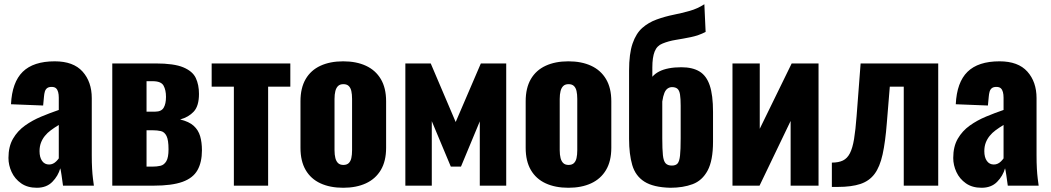

<svg xmlns="http://www.w3.org/2000/svg" viewBox="-20 -878 4968 908"><path d="M154 10Q110 10 80 -11Q50 -32 35 -64.5Q20 -97 20 -131Q20 -185 41.5 -222Q63 -259 98 -284Q133 -309 175 -326.5Q217 -344 258 -358V-416Q258 -431 255 -442.5Q252 -454 245 -460.5Q238 -467 224 -467Q210 -467 202.5 -461Q195 -455 192 -444.5Q189 -434 188 -421L184 -379L32 -385Q37 -489 87.5 -538.5Q138 -588 239 -588Q327 -588 370.5 -539.5Q414 -491 414 -414V-144Q414 -108 415.5 -81Q417 -54 419.5 -34Q422 -14 424 0H278Q275 -23 271 -50Q267 -77 265 -82Q255 -46 227.5 -18Q200 10 154 10ZM212 -100Q222 -100 230.5 -104Q239 -108 246 -115Q253 -122 258 -129V-287Q238 -275 221 -262.5Q204 -250 192 -235Q180 -220 173.5 -202.5Q167 -185 167 -163Q167 -134 179 -117Q191 -100 212 -100Z M511 0V-578H716Q803 -578 847 -559.5Q891 -541 906 -509Q921 -477 921 -434Q921 -377 896.5 -350.5Q872 -324 832 -313Q874 -303 896 -283Q918 -263 926.5 -234Q935 -205 935 -167Q935 -111 914 -73.5Q893 -36 843 -18Q793 0 707 0ZM673 -90H700Q722 -90 739 -94Q756 -98 766.5 -115.5Q777 -133 777 -172Q777 -216 767.5 -235Q758 -254 741 -258Q724 -262 701 -262H673ZM673 -350H714Q743 -350 754 -368.5Q765 -387 765 -420Q765 -452 753.5 -473Q742 -494 702 -494H673Z M1086 0V-468H981V-578H1353V-468H1248V0Z M1603 10Q1541 10 1495.5 -11Q1450 -32 1425.5 -74Q1401 -116 1401 -179V-399Q1401 -462 1425.5 -504Q1450 -546 1495.5 -567Q1541 -588 1603 -588Q1665 -588 1710.5 -567Q1756 -546 1781 -504Q1806 -462 1806 -399V-179Q1806 -116 1781 -74Q1756 -32 1710.5 -11Q1665 10 1603 10ZM1604 -98Q1620 -98 1629 -106.5Q1638 -115 1641.5 -130.5Q1645 -146 1645 -168V-410Q1645 -432 1641.5 -447.5Q1638 -463 1629 -471.5Q1620 -480 1604 -480Q1588 -480 1579 -471.5Q1570 -463 1566 -447.5Q1562 -432 1562 -410V-168Q1562 -146 1566 -130.5Q1570 -115 1579 -106.5Q1588 -98 1604 -98Z M1897 0V-578H2017L2135 -301L2254 -578H2374V0H2249V-304L2160 -90H2112L2022 -305V0Z M2668 10Q2606 10 2560.5 -11Q2515 -32 2490.5 -74Q2466 -116 2466 -179V-399Q2466 -462 2490.5 -504Q2515 -546 2560.5 -567Q2606 -588 2668 -588Q2730 -588 2775.5 -567Q2821 -546 2846 -504Q2871 -462 2871 -399V-179Q2871 -116 2846 -74Q2821 -32 2775.5 -11Q2730 10 2668 10ZM2669 -98Q2685 -98 2694 -106.5Q2703 -115 2706.5 -130.5Q2710 -146 2710 -168V-410Q2710 -432 2706.5 -447.5Q2703 -463 2694 -471.5Q2685 -480 2669 -480Q2653 -480 2644 -471.5Q2635 -463 2631 -447.5Q2627 -432 2627 -410V-168Q2627 -146 2631 -130.5Q2635 -115 2644 -106.5Q2653 -98 2669 -98Z M3150 10Q3070 8 3027.5 -19Q2985 -46 2970 -97.5Q2955 -149 2955 -221V-544Q2955 -624 2971.5 -672Q2988 -720 3017.5 -746Q3047 -772 3086 -786Q3125 -800 3164.5 -808Q3204 -816 3241.5 -826.5Q3279 -837 3311 -858L3317 -727Q3284 -710 3247.5 -702.5Q3211 -695 3176.5 -689.5Q3142 -684 3113 -672Q3087 -662 3076 -634.5Q3065 -607 3065 -559V-515Q3078 -530 3097.5 -540Q3117 -550 3143.5 -555Q3170 -560 3202 -560Q3255 -560 3288 -540Q3321 -520 3336.5 -474Q3352 -428 3352 -349V-208Q3352 -119 3326.5 -71.5Q3301 -24 3255.5 -7Q3210 10 3150 10ZM3157 -95Q3176 -95 3184.5 -105Q3193 -115 3196 -142.5Q3199 -170 3199 -224V-378Q3199 -411 3196 -430.5Q3193 -450 3184 -458Q3175 -466 3158 -466Q3147 -466 3137.5 -459.5Q3128 -453 3122 -438.5Q3116 -424 3112 -398V-225Q3112 -172 3115 -144Q3118 -116 3128 -105.5Q3138 -95 3157 -95Z M3444 0V-578H3573V-269L3724 -578H3851V0H3719V-306L3572 0Z M3914 6V-109Q3946 -109 3966.5 -119Q3987 -129 3999.5 -153.5Q4012 -178 4019 -220.5Q4026 -263 4031 -329L4050 -578H4417V0H4254V-468H4188L4174 -297Q4167 -207 4154 -148Q4141 -89 4116 -55.5Q4091 -22 4049 -8Q4007 6 3942 6Z M4622 10Q4578 10 4548 -11Q4518 -32 4503 -64.5Q4488 -97 4488 -131Q4488 -185 4509.5 -222Q4531 -259 4566 -284Q4601 -309 4643 -326.5Q4685 -344 4726 -358V-416Q4726 -431 4723 -442.5Q4720 -454 4713 -460.5Q4706 -467 4692 -467Q4678 -467 4670.5 -461Q4663 -455 4660 -444.5Q4657 -434 4656 -421L4652 -379L4500 -385Q4505 -489 4555.5 -538.5Q4606 -588 4707 -588Q4795 -588 4838.5 -539.5Q4882 -491 4882 -414V-144Q4882 -108 4883.5 -81Q4885 -54 4887.5 -34Q4890 -14 4892 0H4746Q4743 -23 4739 -50Q4735 -77 4733 -82Q4723 -46 4695.5 -18Q4668 10 4622 10ZM4680 -100Q4690 -100 4698.5 -104Q4707 -108 4714 -115Q4721 -122 4726 -129V-287Q4706 -275 4689 -262.5Q4672 -250 4660 -235Q4648 -220 4641.5 -202.5Q4635 -185 4635 -163Q4635 -134 4647 -117Q4659 -100 4680 -100Z"/></svg>

Font: Oswald
Style: Bold
Weight: 700
Designer: Vernon Adams
Foundry: Vernon Adams
Version: Version 4.103;gftools[0.9.33.dev8+g029e19f]